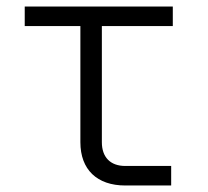

<svg xmlns="http://www.w3.org/2000/svg" viewBox="-20 -570 640 590"><path d="M365 0H506V-60H365C319 -60 293 -87 293 -133V-490H511V-550H56V-490H227V-133C227 -49 278 0 365 0Z"/></svg>

Font: JetBrains Mono ExtraLight
Style: Regular
Weight: 240
Monospace: yes
Designer: Philipp Nurullin, Konstantin Bulenkov
Foundry: JetBrains
Version: Version 2.305